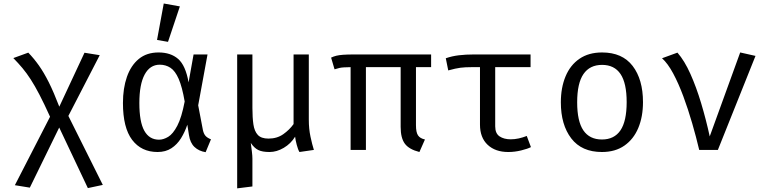

<svg xmlns="http://www.w3.org/2000/svg" viewBox="-20 -848 4348 1086"><path d="M140 -550.3Q171.8 -517.4 200 -477.7Q228.2 -437.9 256.2 -382.1Q284.1 -326.2 315.4 -244.6L457.9 -549.7L544.1 -535.9L366.7 -192.3L561.5 197.9L476.9 215.9L314.9 -126.7L148.7 213.3L64.1 199.5L263.1 -187.7Q229.7 -261.5 203.3 -312.3Q176.9 -363.1 153.8 -398.7Q130.8 -434.4 107.2 -462.6Q83.6 -490.8 55.4 -519.5Z M876.9 -551.3Q945.6 -551.3 987.7 -514.6Q1029.7 -477.9 1046.7 -382.1L1074.9 -540H1153.8L1101 -252.3L1127.7 -112.3Q1132.3 -90.8 1142.8 -79.2Q1153.3 -67.7 1173.3 -60L1143.1 12.8Q1104.6 6.7 1080 -16.7Q1055.4 -40 1048.7 -84.6L1039.5 -142.6Q1025.6 -101 1003.8 -65.9Q982.1 -30.8 949.5 -9.5Q916.9 11.8 871.3 11.8Q779.5 11.8 727.4 -56.9Q675.4 -125.6 675.4 -265.1Q675.4 -348.7 697.9 -413.3Q720.5 -477.9 765.1 -514.6Q809.7 -551.3 876.9 -551.3ZM883.6 -482.1Q828.2 -482.1 798.2 -426.4Q768.2 -370.8 768.2 -265.1Q768.2 -158.5 796.4 -108.2Q824.6 -57.9 879.5 -57.9Q904.6 -57.9 931.5 -74.1Q958.5 -90.3 982.8 -136.7Q1007.2 -183.1 1024.6 -273.8Q1010.3 -356.9 990.5 -402.1Q970.8 -447.2 944.1 -464.6Q917.4 -482.1 883.6 -482.1ZM906.2 -828.2 997.4 -811.8 930.3 -611.3 868.2 -622.1Z M1726.7 -540V-171.8Q1726.7 -119 1736.2 -74.9Q1745.6 -30.8 1755.4 0L1673.8 11.8Q1665.6 -1.5 1658.5 -28.5Q1651.3 -55.4 1649.2 -74.9Q1625.1 -35.4 1585.1 -11.8Q1545.1 11.8 1504.6 11.8Q1463.6 11.8 1440.8 0.5Q1417.9 -10.8 1398.5 -39.5Q1402.1 -11.8 1404.9 10.8Q1407.7 33.3 1407.7 49.7V206.7L1321.5 217.4V-540H1407.7V-237.4Q1407.7 -183.1 1413.3 -144.4Q1419 -105.6 1438.2 -84.9Q1457.4 -64.1 1498.5 -64.1Q1547.2 -64.1 1582.3 -89Q1617.4 -113.8 1640.5 -146.2V-540Z M2418.5 -540V-468.2H2332.8V-140Q2332.8 -99.5 2344.4 -82.3Q2355.9 -65.1 2383.6 -59L2352.3 11.8Q2293.8 -3.1 2270 -35.1Q2246.2 -67.2 2246.2 -129.7V-468.2H2049.7V0H1963.1V-468.2Q1939 -467.7 1925.1 -466.9Q1911.3 -466.2 1899.7 -463.6Q1888.2 -461 1872.3 -455.9L1852.8 -522.1Q1866.7 -528.7 1881.8 -532.6Q1896.9 -536.4 1921 -538.2Q1945.1 -540 1986.2 -540Z M2981 -540V-468.2H2781V-133.3Q2781 -93.3 2805.6 -76.7Q2830.3 -60 2869.2 -60Q2890.8 -60 2914.4 -65.1Q2937.9 -70.3 2959.5 -79L2983.1 -15.9Q2964.6 -6.2 2927.9 2.8Q2891.3 11.8 2854.9 11.8Q2781.5 11.8 2738.2 -29Q2694.9 -69.7 2694.9 -143.1V-468.2H2648.7Q2611.3 -468.2 2584.6 -464.9Q2557.9 -461.5 2515.4 -449.7L2501.5 -518.5Q2536.9 -530.8 2575.9 -535.4Q2614.9 -540 2661 -540Z M3385.6 -551.3Q3500 -551.3 3558.5 -474.9Q3616.9 -398.5 3616.9 -270.3Q3616.9 -187.7 3590.3 -124.1Q3563.6 -60.5 3511.8 -24.4Q3460 11.8 3384.6 11.8Q3270.3 11.8 3211.3 -65.1Q3152.3 -142.1 3152.3 -269.2Q3152.3 -352.3 3179 -416.2Q3205.6 -480 3257.7 -515.6Q3309.7 -551.3 3385.6 -551.3ZM3385.6 -481Q3315.9 -481 3280.3 -429.2Q3244.6 -377.4 3244.6 -269.2Q3244.6 -162.1 3279.7 -110.5Q3314.9 -59 3384.6 -59Q3454.4 -59 3489.5 -110.8Q3524.6 -162.6 3524.6 -270.3Q3524.6 -377.9 3489.7 -429.5Q3454.9 -481 3385.6 -481Z M3934.9 0Q3917.9 -72.3 3895.1 -151Q3872.3 -229.7 3845.1 -303.1Q3817.9 -376.4 3787.4 -433.1Q3756.9 -489.7 3724.6 -518.5L3811.8 -550.3Q3851.8 -504.6 3885.1 -430Q3918.5 -355.4 3945.9 -264.1Q3973.3 -172.8 3994.4 -76.4L4166.7 -551.3L4253.3 -531.8L4040.5 0Z"/></svg>

Font: FiraCode Nerd Font
Style: Regular
Weight: 400
Designer: Carrois Corporate, Edenspiekermann AG, Nikita Prokopov
Foundry: Carrois Corporate, Edenspiekermann AG, Nikita Prokopov
Version: Version 6.002;Nerd Fonts 2.1.0